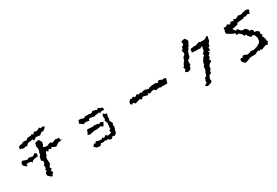

<svg xmlns="http://www.w3.org/2000/svg" viewBox="68 -1945 4532 3142"><g transform="rotate(-30 2334.0 -374.0)"><path d="M257 -646 225 -633 216 -590 276 -573 290 -568 309 -583 347 -575 383 -612 407 -613 447 -619 476 -628 491 -595 542 -631 555 -630 574 -628 617 -620 663 -657 696 -656 702 -658 735 -683 757 -715 718 -725 678 -718 667 -743 640 -724 604 -711 556 -723 530 -687 509 -708 477 -690 467 -693 421 -690 385 -662 360 -665 346 -669 316 -665 291 -650ZM120 -360 130 -331 167 -295 188 -291 190 -324 236 -329 283 -316 288 -294 309 -319 340 -334 413 -343 425 -389 394 -416 363 -392 334 -383 308 -390 270 -397 238 -380 211 -388 157 -407 140 -398ZM387 -27 391 10 437 53 468 61V40L501 10L481 -43L512 -48L491 -91L524 -136L526 -146V-181L522 -219L526 -264L546 -280L554 -317L578 -353L599 -323L632 -360L659 -337L686 -362L732 -336L761 -330L778 -345L814 -369L902 -384L867 -394V-433L804 -438L806 -445L749 -422L741 -415L701 -437L662 -427L632 -412L581 -422L563 -434L587 -474L591 -518L571 -547L573 -557L538 -571L533 -565L488 -556L476 -509L469 -504L481 -454L478 -412L463 -384L464 -378L457 -341L439 -324L429 -281L424 -251L453 -235L450 -189L428 -172L430 -113L408 -86L426 -62L400 -55Z M1286 -523 1266 -467 1318 -430 1323 -421 1350 -433 1378 -436 1437 -425 1443 -453 1469 -459 1517 -449 1555 -443 1561 -454 1616 -459 1646 -465V-440L1684 -463L1735 -459L1733 -505L1702 -515V-509L1663 -537L1631 -515L1608 -529L1552 -539L1541 -522L1504 -514L1489 -522L1432 -521L1404 -525L1388 -504L1336 -518L1340 -523ZM1280 -30 1300 -3 1323 15 1371 22 1386 23 1418 -11 1466 -5 1483 -16 1524 -7 1550 -14 1570 11 1608 14 1643 -20 1671 -3 1698 -21 1722 -54 1718 -77 1729 -94 1743 -144 1732 -172 1750 -193 1742 -217 1719 -265 1731 -290 1730 -320 1733 -346 1747 -385 1712 -392 1686 -420 1665 -387V-359L1670 -325L1654 -303L1675 -241L1670 -212L1673 -203L1664 -161L1668 -139L1640 -126L1644 -75L1599 -68L1576 -63L1549 -92L1496 -55L1495 -85L1457 -63L1421 -61L1374 -77L1351 -80L1338 -47L1323 -67ZM1292 -240 1329 -224 1353 -228 1411 -240 1419 -243 1464 -241 1488 -242 1541 -253 1539 -258 1590 -230 1627 -294 1578 -315 1548 -299 1520 -316H1476L1472 -325L1448 -314H1394L1389 -317L1330 -319L1308 -260Z M2191 -400 2157 -363 2149 -327 2174 -303 2200 -323 2233 -291 2266 -302 2288 -309 2329 -318 2359 -296 2384 -331 2394 -328 2428 -321 2481 -307 2486 -338 2521 -315 2563 -335 2600 -339 2602 -341 2633 -311 2690 -326 2728 -311 2748 -320 2768 -316 2804 -315 2846 -318 2867 -381 2873 -406 2820 -416 2812 -407 2754 -434 2742 -427 2710 -401 2676 -419 2632 -415 2621 -419 2601 -413 2561 -406 2542 -391 2502 -401 2488 -409 2438 -408 2403 -393 2377 -411 2356 -388 2329 -415 2273 -385 2257 -405H2222V-384Z M3636 -562 3644 -555 3632 -519 3634 -499 3614 -464 3585 -438 3602 -420 3563 -382 3555 -363 3536 -345 3520 -289 3512 -260 3501 -269 3498 -224 3492 -187 3473 -155V-146L3456 -102L3416 -79L3425 -69L3407 -40L3409 -7L3360 29L3399 54L3424 46L3453 40L3493 14L3484 -34L3493 -46L3508 -84L3545 -106L3557 -121L3551 -142L3576 -163L3586 -223L3610 -248L3615 -253L3653 -275L3635 -318L3662 -341L3660 -375L3698 -404L3685 -439L3723 -434V-486L3757 -514L3751 -527L3761 -546L3787 -579L3795 -622L3802 -646L3809 -653L3784 -665L3740 -636L3692 -632L3672 -637L3656 -628L3636 -645L3599 -636L3556 -620L3513 -625L3510 -621L3457 -614L3446 -551H3458L3510 -546H3521L3565 -545L3566 -550L3598 -540ZM3195 -328 3234 -308 3279 -322 3300 -344 3302 -372 3326 -393 3324 -447 3330 -477 3358 -488 3381 -521 3385 -554 3401 -580 3392 -593 3423 -623 3441 -661 3462 -676 3458 -684 3490 -745 3489 -758 3461 -807 3449 -809 3389 -798V-737L3372 -724L3358 -720L3339 -671L3317 -667L3330 -617L3323 -582L3285 -555L3289 -556L3267 -496L3248 -476L3230 -446L3226 -424L3204 -415L3217 -366L3197 -346Z M4095 -69 4074 -56 4079 -12 4120 31 4163 23 4223 -1 4234 -5 4259 -7H4302L4334 -8L4351 -17L4399 -40L4423 -21L4446 -39L4462 -19L4505 -37L4556 -54L4586 -45L4616 -93L4598 -125L4606 -139L4586 -192L4575 -207L4594 -234L4572 -255L4578 -301L4540 -328L4500 -332L4502 -359L4480 -389L4440 -390L4435 -412L4407 -448L4373 -455L4340 -456L4314 -472L4287 -509L4245 -507L4231 -527L4222 -533L4219 -563L4228 -557L4283 -567L4320 -577L4332 -601L4371 -607L4403 -610L4437 -615L4451 -611L4470 -632L4505 -626L4551 -644L4548 -649L4579 -625L4605 -686L4603 -702L4596 -709L4543 -716L4510 -703L4499 -709L4473 -692H4418L4422 -706L4341 -671L4307 -689L4295 -656L4272 -669L4247 -671L4215 -639L4173 -665L4144 -642L4098 -644L4093 -592L4082 -580L4085 -540L4110 -525L4144 -503L4150 -500L4187 -481L4222 -471L4223 -435L4266 -439L4298 -411L4311 -398L4330 -357L4359 -367L4373 -335L4400 -302L4428 -287L4443 -303L4479 -285L4501 -216L4496 -201L4493 -167L4472 -137L4448 -124L4413 -103L4396 -101L4372 -90L4348 -85L4288 -90L4258 -76L4213 -70L4181 -87L4143 -94L4126 -67Z"/></g></svg>

Font: チョークS
Style: Regular
Weight: 400
Designer: [Stick] Fontworks Inc.
Foundry: [Stick] Fontworks Inc.
Version: Version 1.200;FEAKit 1.0